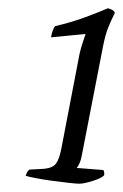

<svg xmlns="http://www.w3.org/2000/svg" viewBox="-20 -790 297 463"><path d="M171 -347Q165 -347 146.5 -349Q128 -351 106 -354Q84 -357 66 -360.5Q48 -364 42 -366Q45 -377 51 -381L87 -383Q107 -385 115 -395.5Q123 -406 128 -432L172 -661Q175 -674 180 -689Q185 -704 186 -707V-708L103 -700Q106 -718 113 -727Q152 -736 187 -749Q222 -762 240 -770Q245 -769 250 -766.5Q255 -764 257 -759Q249 -743 241.5 -725Q234 -707 228 -676L178 -419Q176 -406 172 -397Q168 -388 165 -385L229 -380Q230 -379 231 -375.5Q232 -372 231 -367Q224 -360 203 -353.5Q182 -347 171 -347Z"/></svg>

Font: Texturina 72pt 72pt Thin
Style: Italic
Weight: 100
Italic angle: -11°
Designer: Guillermo Torres Carreño
Foundry: Omnibus-Type
Version: Version 1.002; ttfautohint (v1.8.3)